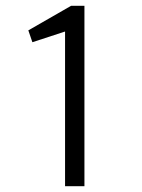

<svg xmlns="http://www.w3.org/2000/svg" viewBox="-20 -644 490 664"><path d="M205 0V-535L92 -498L78 -539L226 -624H272V0Z"/></svg>

Font: Inconsolata SemiCondensed
Style: Regular
Weight: 400
Width: 4
Monospace: yes
Designer: Raph Levien, Cyreal, Brenton Simpson
Foundry: Raph Levien, Cyreal, Google
Version: Version 3.000; ttfautohint (v1.8.2.53-6de2)